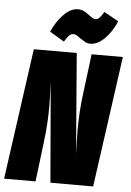

<svg xmlns="http://www.w3.org/2000/svg" viewBox="-70 -972 692 1016"><g transform="rotate(5 276.0 -463.5)"><path d="M464 0H237L192 -533Q196 -447 196 -401Q196 -308 184 -213L158 0H-9L88 -696H316L359 -162Q356 -233 356 -292Q356 -386 367 -472L395 -696H561ZM326 -776Q324 -778 316 -783.5Q308 -789 302 -791.5Q296 -794 290 -794Q277 -794 267 -783.5Q257 -773 243 -750L166 -796Q191 -853 228 -890Q265 -927 302 -927Q321 -927 335 -920Q349 -913 365 -900Q374 -893 382.5 -888Q391 -883 399 -883Q410 -883 420 -893Q430 -903 443 -925L520 -882Q496 -825 458.5 -788Q421 -751 383 -751Q368 -751 356 -757.5Q344 -764 326 -776Z"/></g></svg>

Font: Fira Sans Extra Condensed Black
Style: Italic
Weight: 900
Width: 3
Italic angle: -8°
Designer: Carrois Corporate & Edenspiekermann AG
Foundry: Carrois Corporate GbR & Edenspiekermann AG
Version: Version 4.203